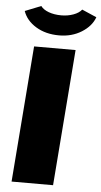

<svg xmlns="http://www.w3.org/2000/svg" viewBox="-61 -953 522 991"><g transform="rotate(5 200.0 -458.0)"><path d="M93 -705H308L253 0H38ZM29 -883 112 -916Q125 -898 153.5 -887.5Q182 -877 219 -877Q252 -877 281 -887.5Q310 -898 324 -916L400 -883Q383 -836 332.5 -804.5Q282 -773 216 -773Q147 -773 96.5 -803.5Q46 -834 29 -883Z"/></g></svg>

Font: Nunito Sans Heavy Heavy
Style: Italic
Weight: 400
Italic angle: -4.541°
Designer: Vernon Adams
Foundry: Vernon Adams
Version: Version 2.002